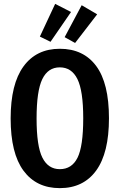

<svg xmlns="http://www.w3.org/2000/svg" viewBox="-20 -957 618 992"><path d="M543 -346Q543 -167 477 -76Q411 15 289 15Q168 15 101.5 -75Q35 -165 35 -345Q35 -523 101.5 -614Q168 -705 289 -705Q411 -705 477 -616Q543 -527 543 -346ZM169 -345Q169 -202 199 -142.5Q229 -83 289 -83Q351 -83 380.5 -142Q410 -201 410 -346Q410 -488 380 -548.5Q350 -609 289 -609Q228 -609 198.5 -548Q169 -487 169 -345ZM347 -895 241 -741 186 -768 265 -937ZM482 -883 368 -735 314 -765 402 -930Z"/></svg>

Font: Fira Sans Compressed Medium
Style: Regular
Weight: 500
Width: 1
Designer: bBox Type GmbH & Carrois Corporate GbR & Edenspiekermann AG
Foundry: bBox Type GmbH & Carrois Corporate GbR & Edenspiekermann AG
Version: Version 4.301